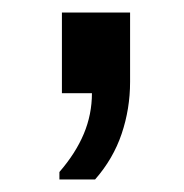

<svg xmlns="http://www.w3.org/2000/svg" viewBox="-20 -149 295 307"><path d="M75 138V126Q101 96 114 65Q127 34 127 0H79V-129H188V-18Q188 25 174.5 65Q161 105 132 138Z"/></svg>

Font: Chivo Medium
Style: Regular
Weight: 400
Version: Version 2.002